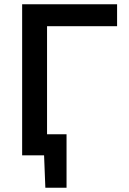

<svg xmlns="http://www.w3.org/2000/svg" viewBox="-20 -733 610 906"><path d="M84.5 0V-713H532.5V-609.5H202V-99.5H294V153H194L188 0Z"/></svg>

Font: Commissioner Medium
Style: Regular
Weight: 500
Designer: Kostas Bartsokas
Foundry: Kostas Bartsokas
Version: Version 1.000; ttfautohint (v1.8.3)